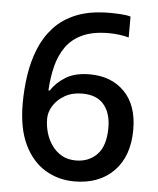

<svg xmlns="http://www.w3.org/2000/svg" viewBox="-53 -768 677 823"><g transform="rotate(5 286.0 -356.5)"><path d="M48 -304Q48 -366 57 -426Q66 -486 87.5 -539.5Q109 -593 147 -634.5Q185 -676 243.5 -699.5Q302 -723 386 -723Q407 -723 433 -721.5Q459 -720 476 -715V-625Q458 -630 435.5 -633Q413 -636 390 -636Q322 -636 277 -615.5Q232 -595 206 -558Q180 -521 168 -473Q156 -425 153 -369H159Q181 -404 221 -428.5Q261 -453 324 -453Q417 -453 473.5 -395.5Q530 -338 530 -233Q530 -119 467 -54.5Q404 10 297 10Q228 10 171.5 -24Q115 -58 81.5 -127.5Q48 -197 48 -304ZM296 -80Q352 -80 387.5 -117Q423 -154 423 -232Q423 -295 392 -331.5Q361 -368 299 -368Q256 -368 224.5 -350Q193 -332 175.5 -304.5Q158 -277 158 -248Q158 -217 166.5 -187.5Q175 -158 192.5 -133.5Q210 -109 235.5 -94.5Q261 -80 296 -80Z"/></g></svg>

Font: Noto Traditional Nushu Medium
Style: Regular
Weight: 500
Version: Version 2.003